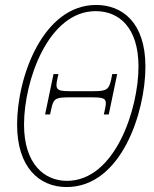

<svg xmlns="http://www.w3.org/2000/svg" viewBox="-20 -744 623 775"><path d="M249 11C470 11 567 -292 567 -475C567 -655 472 -724 368 -724C155 -724 49 -436 49 -241C49 -69 138 11 249 11ZM250 -14C159 -14 77 -82 77 -241C77 -419 175 -699 366 -699C459 -699 539 -635 539 -475C539 -305 445 -14 250 -14ZM162 -282H182L187 -304C195 -343 202 -351 254 -351H355C408 -351 412 -343 404 -304L399 -282H419L453 -445H433L429 -424C420 -384 412 -376 360 -376H259C208 -376 202 -384 212 -428L216 -445H196Z"/></svg>

Font: Noto Serif Condensed Thin
Style: Italic
Weight: 100
Width: 3
Italic angle: -12°
Designer: Monotype Design Team
Foundry: Monotype Imaging Inc.
Version: Version 2.013